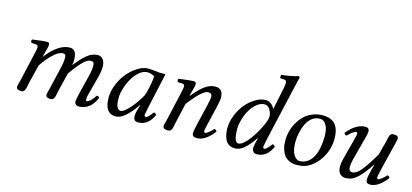

<svg xmlns="http://www.w3.org/2000/svg" viewBox="-61 -1132 3380 1576"><g transform="rotate(15 1629.5 -344.0)"><path d="M182.1 -320.8Q190.9 -362.3 190.9 -372.1Q190.9 -390.6 172.9 -392.1L132.8 -395Q122.1 -411.6 131.8 -422.9L165 -427.2L200.2 -431.6Q212.4 -433.1 228.5 -434.6Q244.6 -436 255.9 -436Q276.4 -436 276.4 -415Q276.4 -409.2 274.2 -397.9Q272 -386.7 269.5 -376.5L261.7 -348.6Q256.8 -330.6 254.4 -320.3L252 -311L253.9 -310.1Q354 -439 450.2 -439Q475.1 -439 491.5 -419.4Q507.8 -399.9 507.8 -352.1Q507.8 -326.7 503.9 -305.2Q529.3 -336.9 548.1 -357.7Q566.9 -378.4 590.6 -398.9Q614.3 -419.4 638.4 -429.2Q662.6 -439 688 -439Q713.9 -439 731.4 -417.5Q749 -396 749 -352.1Q749 -318.8 738.8 -278.8L691.9 -101.1Q687 -82.5 687 -61Q687 -49.8 693.8 -49.8Q707 -49.8 726.6 -68.1Q746.1 -86.4 764.2 -115.2Q783.2 -115.2 786.1 -101.1Q739.7 9.8 638.2 9.8Q626.5 9.8 616.5 0.2Q606.4 -9.3 606.4 -23.4Q606.4 -43 624 -113.8L663.1 -271Q671.9 -306.2 671.9 -341.8Q671.9 -363.3 665 -371.1Q658.2 -378.9 643.1 -378.9Q617.7 -378.9 582.8 -346.7Q547.9 -314.5 486.8 -229L448.7 -71.8Q446.8 -64.5 444.1 -49.3Q441.4 -34.2 439.2 -26.1Q437 -18.1 432.9 -8.5Q428.7 1 421.1 5.4Q413.6 9.8 402.8 9.8Q380.4 9.8 371.3 2.9Q362.3 -3.9 362.3 -17.1Q362.3 -21.5 364.3 -30Q366.2 -38.6 370.1 -52.2L375 -71.8L422.9 -274.9Q431.2 -312.5 431.2 -341.8Q431.2 -363.8 425.5 -371.3Q419.9 -378.9 404.8 -378.9Q387.2 -378.9 365 -366.7Q342.8 -354.5 309.3 -320.3Q275.9 -286.1 238.8 -232.9L198.7 -71.8Q196.8 -64 194.3 -48.8Q191.4 -34.2 189.2 -26.1Q187 -18.1 182.9 -8.5Q178.7 1 171.1 5.4Q163.6 9.8 152.8 9.8Q130.4 9.8 121.3 2.9Q112.3 -3.9 112.3 -17.1Q112.3 -21.5 114.3 -30Q116.2 -38.6 120.1 -52.2L125 -71.8Z M1192.9 -433.1Q1201.7 -430.7 1212.6 -430.4Q1223.6 -430.2 1240.2 -430.7Q1256.8 -431.2 1262.7 -431.2L1193.8 -120.1Q1183.6 -70.3 1183.6 -64Q1183.6 -56.2 1187.7 -53Q1191.9 -49.8 1195.8 -49.8Q1213.4 -49.8 1252 -103Q1258.3 -103 1262.9 -100.3Q1267.6 -97.7 1269 -95.2L1274.9 -86.9Q1231 9.8 1146.5 9.8Q1106 9.8 1106 -35.2Q1106 -57.1 1115.7 -89.8L1128.9 -131.8L1127 -133.8Q1029.8 9.8 957.5 9.8Q860.8 9.8 860.8 -125Q860.8 -181.6 885.3 -240Q909.7 -298.3 946.5 -341.3Q983.4 -384.3 1028.3 -411.6Q1073.2 -439 1112.8 -439Q1139.2 -439 1192.9 -433.1ZM1142.6 -219.2Q1153.8 -247.6 1162.6 -290Q1171.4 -332.5 1174.3 -360.8L1177.7 -389.2Q1147.9 -408.2 1115.7 -408.2Q1083 -408.2 1050 -381.3Q1017.1 -354.5 993.7 -314.5Q970.2 -274.4 955.6 -227.5Q940.9 -180.7 940.9 -141.1Q940.9 -44.9 984.9 -44.9Q1009.3 -44.9 1057.6 -98.4Q1106 -151.9 1142.6 -219.2Z M1701.7 -124Q1690.4 -74.2 1690.4 -66.9Q1690.4 -49.8 1700.7 -49.8Q1709 -49.8 1728 -64.2Q1747.1 -78.6 1765.6 -100.1Q1782.7 -100.1 1788.6 -83Q1716.3 9.8 1646.5 9.8Q1605.5 9.8 1605.5 -22.9Q1605.5 -43.5 1622.6 -115.2L1660.6 -274.9Q1673.3 -330.6 1673.3 -342.8Q1673.3 -364.3 1664.8 -371.6Q1656.2 -378.9 1638.7 -378.9Q1592.8 -378.9 1484.4 -237.8L1446.3 -71.8Q1444.8 -64.9 1442.6 -52.7Q1440.4 -40.5 1439 -33.4Q1437.5 -26.4 1434.3 -17.1Q1431.2 -7.8 1427.2 -2.7Q1423.3 2.4 1416.5 6.1Q1409.7 9.8 1400.4 9.8Q1357.4 9.8 1357.4 -17.1Q1357.4 -21.5 1359.4 -30Q1361.3 -38.6 1365.2 -52.2L1370.1 -71.8L1426.8 -320.8Q1435.5 -362.3 1435.5 -372.1Q1435.5 -390.6 1417.5 -392.1L1377.4 -395Q1366.7 -411.6 1376.5 -422.9Q1481.9 -436 1502.4 -436Q1522.9 -436 1522.9 -415Q1522.9 -409.2 1520.8 -397.9Q1518.6 -386.7 1515.6 -376.5L1508.3 -348.6Q1503.4 -330.6 1501 -320.3L1498.5 -311L1499.5 -310.1Q1564.9 -386.7 1605 -412.8Q1645 -439 1686.5 -439Q1752.4 -439 1752.4 -358.9Q1752.4 -340.3 1739.7 -283.2Z M2131.3 -193.8Q2177.2 -278.8 2177.2 -315.9Q2177.2 -345.2 2158.9 -374Q2140.6 -402.8 2114.3 -402.8Q2081.1 -402.8 2049.6 -378.2Q2018.1 -353.5 1996.1 -316.2Q1974.1 -278.8 1960.7 -234.1Q1947.3 -189.5 1947.3 -149.9Q1947.3 -36.1 1986.3 -36.1Q2014.6 -36.1 2053.7 -79.8Q2092.8 -123.5 2131.3 -193.8ZM2131.3 -116.2 2127.9 -118.2Q2082 -51.3 2044.7 -20.8Q2007.3 9.8 1969.2 9.8Q1938 9.8 1916.5 -4.4Q1895 -18.6 1885 -42Q1875 -65.4 1871.1 -87.4Q1867.2 -109.4 1867.2 -133.8Q1867.2 -190.4 1890.4 -247.3Q1913.6 -304.2 1949 -345.7Q1984.4 -387.2 2028.1 -413.1Q2071.8 -439 2111.3 -439Q2138.7 -439 2159.4 -423.3Q2180.2 -407.7 2189.9 -383.8H2190.9L2228 -563Q2235.4 -599.6 2235.4 -612.8Q2235.4 -628.4 2230.2 -634.8Q2225.1 -641.1 2214.4 -641.1L2183.1 -643.1Q2178.2 -643.1 2178.2 -647.9L2181.2 -671.9Q2211.9 -673.8 2256.6 -682.4Q2301.3 -690.9 2321.3 -698.2Q2333 -698.2 2333 -688L2308.1 -583L2202.1 -120.1Q2191.9 -70.3 2191.9 -64Q2191.9 -56.2 2196 -53Q2200.2 -49.8 2204.1 -49.8Q2221.7 -49.8 2260.3 -103Q2266.6 -103 2271.2 -100.3Q2275.9 -97.7 2277.3 -95.2L2283.2 -86.9Q2239.3 9.8 2155.3 9.8Q2132.3 9.8 2123.3 -3.7Q2114.3 -17.1 2114.3 -35.2Q2114.3 -49.8 2124 -89.8Z M2436 -169.9Q2436 -98.6 2458.7 -62.7Q2481.4 -26.9 2507.8 -26.9Q2537.6 -26.9 2565.7 -42Q2593.8 -57.1 2613.8 -87.9Q2637.7 -125 2647.2 -176.3Q2656.7 -227.5 2656.7 -270Q2656.7 -331.5 2641.6 -361.8Q2630.4 -384.3 2616.5 -395Q2602.5 -405.8 2581.1 -405.8Q2543.5 -405.8 2514.2 -382.1Q2484.9 -358.4 2468.5 -321.3Q2452.1 -284.2 2444.1 -245.1Q2436 -206.1 2436 -169.9ZM2353 -162.1Q2353 -199.2 2362.3 -237.1Q2371.6 -274.9 2391.8 -311.3Q2412.1 -347.7 2440.2 -376Q2468.3 -404.3 2509.5 -421.6Q2550.8 -439 2599.1 -439Q2634.8 -439 2660.9 -428.7Q2687 -418.5 2701.9 -402.8Q2716.8 -387.2 2725.6 -364.5Q2734.4 -341.8 2737.1 -321.5Q2739.7 -301.3 2739.7 -276.9Q2739.7 -190.4 2695.8 -116.5Q2651.9 -42.5 2585 -8.8Q2547.9 9.8 2492.7 9.8Q2456.5 9.8 2429.7 -3.4Q2402.8 -16.6 2388.7 -34.9Q2374.5 -53.2 2366 -78.9Q2357.4 -104.5 2355.2 -123.3Q2353 -142.1 2353 -162.1Z M3227.5 -352.1 3171.9 -124Q3160.6 -74.2 3160.6 -66.9Q3160.6 -49.8 3170.9 -49.8Q3178.7 -49.8 3198 -64.2Q3217.3 -78.6 3235.8 -100.1Q3252.9 -100.1 3258.8 -83Q3186.5 9.8 3119.6 9.8Q3098.6 9.8 3090.6 1.2Q3082.5 -7.3 3082.5 -22.9Q3082.5 -52.7 3099.6 -115.2L3110.8 -153.8L3107.9 -155.8Q3078.1 -111.8 3057.4 -85.2Q3036.6 -58.6 3011.7 -34.9Q2986.8 -11.2 2962.2 -0.7Q2937.5 9.8 2908.7 9.8Q2879.9 9.8 2860.8 -10Q2841.8 -29.8 2841.8 -69.8Q2841.8 -100.1 2851.6 -137.2L2895.5 -305.2Q2908.7 -355.5 2908.7 -361.8Q2908.7 -378.9 2898.4 -378.9Q2890.1 -378.9 2868.9 -364.3Q2847.7 -349.6 2829.6 -329.1Q2812.5 -329.1 2806.6 -346.2Q2840.8 -390.1 2881.1 -414.6Q2921.4 -439 2957.5 -439Q2978 -439 2985.8 -430.4Q2993.7 -421.9 2993.7 -405.8Q2993.7 -397.5 2990.5 -382.8Q2987.3 -368.2 2981.4 -345.7L2972.7 -314L2929.7 -150.9Q2920.9 -116.2 2920.9 -86.9Q2920.9 -49.8 2950.7 -49.8Q2985.4 -49.8 3023.4 -95.9Q3061.5 -142.1 3123.5 -247.1L3152.8 -356.9Q3155.3 -365.2 3158 -379.6Q3160.6 -394 3162.6 -402.6Q3164.6 -411.1 3168.9 -420.7Q3173.3 -430.2 3180.7 -434.6Q3188 -439 3198.7 -439Q3221.7 -439 3231.2 -432.4Q3240.7 -425.8 3240.7 -412.1Q3240.7 -405.3 3234.6 -381.3Q3228.5 -357.4 3227.5 -352.1Z"/></g></svg>

Font: Linux Libertine G
Style: Italic
Weight: 400
Italic angle: -12°
Designer: Philipp H. Poll
Foundry: Philipp H. Poll
Version: Version 5.1.3